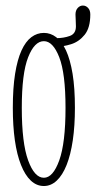

<svg xmlns="http://www.w3.org/2000/svg" viewBox="-20 -642 337 674"><path d="M134 11Q108.5 11 88.2 -8Q68 -27 53.8 -62.8Q39.5 -98.5 32.2 -149.2Q25 -200 25 -263.5Q25 -333 33 -383Q41 -433 55.5 -464.8Q70 -496.5 90 -511.5Q110 -526.5 134 -526.5Q157.5 -526.5 177.2 -511.5Q197 -496.5 211.8 -464.8Q226.5 -433 234.8 -383Q243 -333 243 -263.5Q243 -200 235.5 -149.2Q228 -98.5 213.8 -62.8Q199.5 -27 179.2 -8Q159 11 134 11ZM134 -18Q166 -18 188 -79Q210 -140 210 -263.5Q210 -384.5 188 -441Q166 -497.5 134 -497.5Q101 -497.5 78.8 -441Q56.5 -384.5 56.5 -263.5Q56.5 -140 78.8 -79Q101 -18 134 -18ZM176.5 -478V-508Q203.5 -508 225 -515.8Q246.5 -523.5 246.5 -549.5Q246.5 -559 245.8 -571Q245 -583 245 -591Q245 -605.5 252.8 -614Q260.5 -622.5 271 -622.5Q281.5 -622.5 289.2 -614.2Q297 -606 297 -591Q297 -544.5 277.2 -520Q257.5 -495.5 229.5 -486.8Q201.5 -478 176.5 -478Z"/></svg>

Font: Imbue Thin
Style: Regular
Weight: 100
Designer: Tyler Finck
Foundry: Etcetera Type Company
Version: Version 1.102